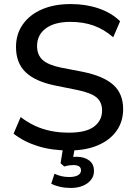

<svg xmlns="http://www.w3.org/2000/svg" viewBox="-20 -734 673 948"><path d="M321 9Q236 9 167 -12.5Q98 -34 47 -74L82 -156Q116 -130 152.5 -113Q189 -96 230.5 -87.5Q272 -79 321 -79Q405 -79 444.5 -109Q484 -139 484 -188Q484 -230 456.5 -253Q429 -276 360 -290L251 -312Q154 -332 106.5 -377.5Q59 -423 59 -502Q59 -566 93 -614Q127 -662 187.5 -688Q248 -714 329 -714Q404 -714 467 -692.5Q530 -671 573 -629L539 -550Q494 -589 443 -607.5Q392 -626 327 -626Q250 -626 206.5 -594Q163 -562 163 -507Q163 -463 190.5 -438Q218 -413 282 -400L391 -379Q492 -358 540 -314.5Q588 -271 588 -195Q588 -134 555.5 -88Q523 -42 463 -16.5Q403 9 321 9ZM329 194Q301 194 276.5 188.5Q252 183 233 173L249 124Q267 132 284 136Q301 140 322 140Q349 140 364.5 131.5Q380 123 380 107Q380 81 342 81Q332 81 321.5 82.5Q311 84 297 88L279 72L294 -20H352L339 56L311 47Q323 44 335 42Q347 40 357 40Q396 40 420 58Q444 76 444 110Q444 147 412 170.5Q380 194 329 194Z"/></svg>

Font: Mulish ExtraLight SemiBold
Style: Regular
Weight: 600
Version: Version 3.603